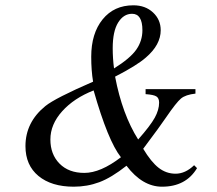

<svg xmlns="http://www.w3.org/2000/svg" viewBox="-20 -686 818 724"><path d="M712 -63 723 -52Q681 18 591 18Q517 18 457 -61Q400 -16 354.5 1Q309 18 258 18Q174 18 125 -22.5Q76 -63 76 -135Q76 -225 151 -286Q188 -316 331 -378Q324 -420 324 -472Q324 -560 367 -613Q410 -666 483 -666Q528 -666 557 -639Q586 -612 586 -572Q586 -517 530 -469Q496 -439 414 -397Q441 -255 501 -160Q547 -212 563.5 -242Q580 -272 580 -299Q580 -316 569.5 -322.5Q559 -329 529 -331V-350H717V-333Q680 -329 662.5 -314.5Q645 -300 606 -243Q586 -213 520 -125Q550 -75 578.5 -53Q607 -31 642 -31Q679 -31 712 -63ZM517 -572Q517 -634 478 -634Q446 -634 425.5 -601Q405 -568 405 -504Q405 -466 410 -428Q471 -466 494 -499Q517 -532 517 -572ZM436 -93Q387 -155 333 -345Q259 -316 214.5 -266.5Q170 -217 170 -160Q170 -104 204.5 -69Q239 -34 298 -34Q359 -34 436 -93Z"/></svg>

Font: STIX MathJax Main
Style: Italic
Weight: 400
Italic angle: -16.33°
Designer: MicroPress Inc., with final additions and corrections provided by Coen Hoffman, Elsevier (retired)
Version: Version 1.1.1